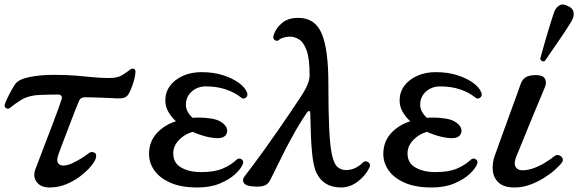

<svg xmlns="http://www.w3.org/2000/svg" viewBox="-20 -817 2557 849"><path d="M199 12Q160 12 142 -12.5Q124 -37 137 -70Q140 -77 151 -106.5Q162 -136 177.5 -176.5Q193 -217 209 -258.5Q225 -300 237 -333.5Q249 -367 253 -380Q255 -388 251 -393.5Q247 -399 235 -399Q220 -399 200 -398.5Q180 -398 163 -397.5Q146 -397 138 -396Q99 -391 74 -375.5Q49 -360 24 -340Q16 -333 6.5 -339Q-3 -345 2 -358Q7 -373 21.5 -401Q36 -429 47 -445Q63 -467 111 -476.5Q159 -486 217 -486Q276 -486 317 -482.5Q358 -479 392 -475.5Q426 -472 463 -472Q500 -472 520.5 -485Q541 -498 554 -508Q564 -516 572 -512.5Q580 -509 579 -498Q577 -473 567 -443.5Q557 -414 547 -399Q540 -388 527.5 -384.5Q515 -381 497 -382Q482 -383 455.5 -384Q429 -385 401.5 -386Q374 -387 354 -387Q347 -387 340 -383Q333 -379 330 -372Q326 -363 316 -338Q306 -313 293.5 -280Q281 -247 268.5 -214.5Q256 -182 247 -158Q238 -134 236 -126Q230 -107 236.5 -96Q243 -85 261 -85Q277 -85 299 -95Q321 -105 341.5 -118Q362 -131 373 -140Q384 -148 396.5 -142.5Q409 -137 404 -119Q401 -105 383.5 -83.5Q366 -62 338 -40Q310 -18 274.5 -3Q239 12 199 12Z M853 12Q781 12 733.5 -9Q686 -30 662.5 -63.5Q639 -97 639 -136Q639 -189 671.5 -226Q704 -263 758 -281Q737 -300 724 -323.5Q711 -347 711 -373Q711 -409 731.5 -437Q752 -465 788.5 -481.5Q825 -498 871 -498Q924 -498 966 -484.5Q1008 -471 1035.5 -451Q1063 -431 1072 -409Q1078 -394 1067.5 -385.5Q1057 -377 1047 -385Q1019 -408 979 -421.5Q939 -435 891 -435Q853 -435 827.5 -412Q802 -389 802 -354Q802 -337 810.5 -322Q819 -307 832 -296Q840 -297 848.5 -297Q857 -297 866 -297Q886 -297 915.5 -292.5Q945 -288 963 -274Q981 -261 984 -245Q987 -229 976.5 -217.5Q966 -206 942 -206Q920 -206 890.5 -213.5Q861 -221 832 -234Q796 -224 771 -197.5Q746 -171 746 -139Q746 -96 781.5 -76Q817 -56 869 -56Q928 -56 964.5 -71.5Q1001 -87 1025 -110Q1036 -120 1047.5 -113Q1059 -106 1054 -92Q1046 -71 1020 -47Q994 -23 952 -5.5Q910 12 853 12Z M1487 12Q1447 12 1418 -7Q1389 -26 1374 -66Q1365 -93 1360.5 -135.5Q1356 -178 1354.5 -226Q1353 -274 1352 -315Q1352 -326 1347 -326Q1342 -326 1337 -319Q1314 -286 1288.5 -241.5Q1263 -197 1240 -152Q1217 -107 1200 -71.5Q1183 -36 1175 -21Q1167 -5 1153 2Q1139 9 1109 8Q1068 7 1058.5 -7.5Q1049 -22 1062 -38Q1073 -52 1095.5 -82Q1118 -112 1146.5 -151.5Q1175 -191 1204.5 -233.5Q1234 -276 1260.5 -315Q1287 -354 1306 -383Q1325 -412 1331 -424Q1338 -437 1343.5 -453Q1349 -469 1349 -486Q1349 -559 1335.5 -595Q1322 -631 1302 -643Q1282 -655 1263 -655Q1247 -655 1233 -650.5Q1219 -646 1214 -641Q1207 -633 1196 -639Q1185 -645 1190 -662Q1199 -691 1226 -714.5Q1253 -738 1299 -738Q1373 -738 1402.5 -668.5Q1432 -599 1432 -450Q1432 -327 1435.5 -251Q1439 -175 1447.5 -134.5Q1456 -94 1471.5 -79.5Q1487 -65 1510 -65Q1533 -65 1552.5 -75Q1572 -85 1584 -98Q1590 -105 1599 -103.5Q1608 -102 1613.5 -94.5Q1619 -87 1613 -75Q1597 -41 1562.5 -14.5Q1528 12 1487 12Z M1889 12Q1817 12 1769.5 -9Q1722 -30 1698.5 -63.5Q1675 -97 1675 -136Q1675 -189 1707.5 -226Q1740 -263 1794 -281Q1773 -300 1760 -323.5Q1747 -347 1747 -373Q1747 -409 1767.5 -437Q1788 -465 1824.5 -481.5Q1861 -498 1907 -498Q1960 -498 2002 -484.5Q2044 -471 2071.5 -451Q2099 -431 2108 -409Q2114 -394 2103.5 -385.5Q2093 -377 2083 -385Q2055 -408 2015 -421.5Q1975 -435 1927 -435Q1889 -435 1863.5 -412Q1838 -389 1838 -354Q1838 -337 1846.5 -322Q1855 -307 1868 -296Q1876 -297 1884.5 -297Q1893 -297 1902 -297Q1922 -297 1951.5 -292.5Q1981 -288 1999 -274Q2017 -261 2020 -245Q2023 -229 2012.5 -217.5Q2002 -206 1978 -206Q1956 -206 1926.5 -213.5Q1897 -221 1868 -234Q1832 -224 1807 -197.5Q1782 -171 1782 -139Q1782 -96 1817.5 -76Q1853 -56 1905 -56Q1964 -56 2000.5 -71.5Q2037 -87 2061 -110Q2072 -120 2083.5 -113Q2095 -106 2090 -92Q2082 -71 2056 -47Q2030 -23 1988 -5.5Q1946 12 1889 12Z M2255 12Q2208 12 2185 -9.5Q2162 -31 2159 -63.5Q2156 -96 2168 -129Q2172 -140 2183 -171Q2194 -202 2209 -243Q2224 -284 2239 -325.5Q2254 -367 2266 -399.5Q2278 -432 2282 -445Q2289 -465 2304 -475Q2319 -485 2352 -485Q2382 -484 2390 -468.5Q2398 -453 2390 -433Q2386 -423 2373.5 -393Q2361 -363 2344.5 -323.5Q2328 -284 2311.5 -243.5Q2295 -203 2282 -171Q2269 -139 2264 -127Q2251 -96 2259.5 -80Q2268 -64 2290 -64Q2315 -64 2341.5 -74Q2368 -84 2391.5 -98.5Q2415 -113 2431 -126Q2441 -134 2451.5 -130.5Q2462 -127 2467 -118Q2472 -109 2465 -99Q2456 -86 2435.5 -67.5Q2415 -49 2386.5 -31Q2358 -13 2324.5 -0.5Q2291 12 2255 12ZM2389 -547Q2382 -544 2376 -547.5Q2370 -551 2369 -558Q2370 -561 2375.5 -581Q2381 -601 2389 -629.5Q2397 -658 2406 -687Q2415 -716 2422 -738.5Q2429 -761 2432 -768Q2440 -785 2454 -793.5Q2468 -802 2490 -791Q2513 -781 2516 -764Q2519 -747 2511 -731Q2508 -724 2495.5 -704Q2483 -684 2466 -659Q2449 -634 2432 -609.5Q2415 -585 2403 -567.5Q2391 -550 2389 -547Z"/></svg>

Font: Zen Old Mincho Medium
Style: Regular
Weight: 500
Designer: Yoshimichi Ohira
Foundry: Positype
Version: Version 1.500